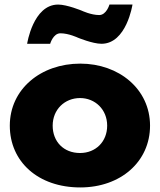

<svg xmlns="http://www.w3.org/2000/svg" viewBox="-20 -807 701 842"><path d="M321 -642C321 -642 386 -615 425 -615C535 -615 561 -787 561 -787H460C460 -787 447 -741 415 -741C379 -741 339 -760 339 -760C339 -760 274 -787 235 -787C125 -787 99 -615 99 -615H200C200 -615 213 -661 245 -661C281 -661 321 -642 321 -642ZM23 -256C23 -416 159 -528 332 -528C502 -528 638 -416 638 -256C638 -98 509 15 332 15C147 15 23 -98 23 -256ZM211 -256C211 -186 259 -136 331 -136C400 -136 450 -186 450 -256C450 -327 397 -377 331 -377C264 -377 211 -327 211 -256Z"/></svg>

Font: Hussar Techniczny
Style: Bold 
Weight: 700
Foundry: Cannot Into Space Fonts
Version: Version 0.77